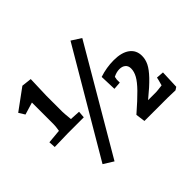

<svg xmlns="http://www.w3.org/2000/svg" viewBox="-169 -976 1267 1267"><g transform="rotate(-45 464.5 -342.5)"><path d="M31 -344 129 -353Q135 -388 135 -408V-611L49 -585L23 -627L169 -734L239 -726Q234 -596 234 -575V-427Q234 -410 240 -352L312 -348L308 -300H159L34 -297ZM177 6 604 -720 671 -677 246 49ZM791 0H574L565 -66Q641 -132 682 -174Q723 -216 740 -247Q757 -278 757 -307Q757 -332 741 -345.5Q725 -359 699 -359Q671 -359 642 -344L638 -322V-294L584 -290L580 -405Q646 -427 714 -427Q787 -427 827 -397.5Q867 -368 867 -315Q867 -282 851.5 -250.5Q836 -219 797.5 -178.5Q759 -138 688 -80H762Q772 -80 820 -86L830 -122L835 -144L887 -140L882 -11L862 2Z"/></g></svg>

Font: Andada Pro ExtraBold
Style: Regular
Weight: 800
Designer: Carolina Giovagnoli
Foundry: Huerta Tipografica
Version: Version 3.005; ttfautohint (v1.8.4)